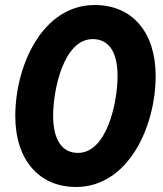

<svg xmlns="http://www.w3.org/2000/svg" viewBox="-20 -733 650 766"><path d="M283 13C492 13 601 -228 601 -430C601 -604 508 -713 358 -713C149 -713 41 -471 41 -270C41 -92 139 13 283 13ZM291 -123C227 -123 192 -176 192 -271C192 -376 234 -577 350 -577C415 -577 449 -524 449 -430C449 -325 407 -123 291 -123Z"/></svg>

Font: Fixel Text 20240404
Style: Bold Italic
Weight: 700
Width: 4
Italic angle: -10°
Designer: AlfaBravo + MacPaw
Foundry: Kyrylo Tkachov, Marchela Mozhyna, Serhii Makarenko, Maria Weinstein, Zakhar Kryvoshyya
Version: Version 1.211;Glyphs 3.2 (3225)